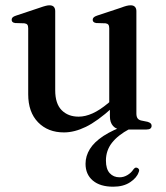

<svg xmlns="http://www.w3.org/2000/svg" viewBox="-20 -489 626 725"><path d="M460 -17.5 469 -2Q425 21.5 402.5 50.5Q380 79.5 380 117.5Q380 149 394.2 164.8Q408.5 180.5 431.5 180.5Q447 180.5 461 172.2Q475 164 483.5 151Q487 146.5 490 144.8Q493 143 497.5 144.5Q501.5 145.5 504.2 149.8Q507 154 503.5 161.5Q496.5 182.5 471.2 199.2Q446 216 407.5 216Q358 216 330.5 192.8Q303 169.5 303 129.5Q303 100 319.5 73.5Q336 47 370.8 24.2Q405.5 1.5 460 -17.5ZM395 -50V-88L392.5 -91V-382Q392.5 -391.5 389.2 -395.8Q386 -400 378.5 -401L343.5 -402Q336.5 -403 333.2 -406.2Q330 -409.5 330 -414Q330 -419.5 333.8 -423.2Q337.5 -427 346.5 -430L437 -460Q450 -465 458.2 -467Q466.5 -469 473.5 -469Q484 -469 489.5 -463.2Q495 -457.5 495 -447V-60.5Q495 -48.5 499.5 -42.2Q504 -36 513 -34L537.5 -29Q545.5 -26.5 549 -23Q552.5 -19.5 552.5 -14Q552.5 -7.5 548 -3.8Q543.5 0 533.5 0H439.5Q419 0 407 -13.2Q395 -26.5 395 -50ZM86.5 -133V-382Q86.5 -391.5 83.2 -395.8Q80 -400 72 -401L37.5 -402Q30 -403 27 -406.2Q24 -409.5 24 -414Q24 -419.5 27.5 -423.2Q31 -427 40.5 -430L130.5 -460Q144.5 -465 152.8 -467Q161 -469 166.5 -469Q178 -469 183.2 -463.2Q188.5 -457.5 188.5 -447V-148Q188.5 -97.5 212.8 -73Q237 -48.5 277 -48.5Q302 -48.5 329.8 -61Q357.5 -73.5 389 -100L409.5 -118L426 -101.5L405 -83Q347.5 -31 304.2 -10Q261 11 221.5 11Q161 11 123.8 -27.2Q86.5 -65.5 86.5 -133Z"/></svg>

Font: Fraunces 48pt
Style: Regular
Weight: 400
Version: Version 1.000;[b76b70a41]